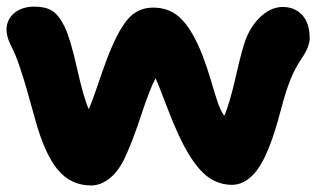

<svg xmlns="http://www.w3.org/2000/svg" viewBox="-24 -549 962 584"><path d="M252.9 15.1Q192.4 15.1 152.6 -31.7Q112.8 -78.6 84 -182.1Q64 -254.9 55.2 -284.9Q46.4 -314.9 34.9 -348.9Q23.4 -382.8 12.2 -404.8Q-8.3 -442.9 -3.2 -470.5Q2 -498 24.7 -513.4Q47.4 -528.8 80.1 -528.8Q114.3 -528.8 134.3 -516.4Q154.3 -503.9 171.9 -469.2Q190.4 -430.7 210.2 -341.6Q230 -252.4 246.1 -216.8Q255.4 -237.8 272.5 -288.1Q289.6 -338.4 300.8 -368.2Q331.5 -449.7 362.3 -487.8Q393.1 -525.9 441.9 -525.9Q494.6 -525.9 529.1 -489.7Q563.5 -453.6 591.8 -380.9Q606 -344.2 618.2 -302.5Q630.4 -260.7 638.7 -236.3Q647 -211.9 658.2 -196.8Q674.3 -232.4 694.1 -320.1Q713.9 -407.7 726.1 -436Q743.2 -476.1 772.9 -502Q802.7 -527.8 835.9 -527.8Q872.6 -527.8 895.3 -503.2Q918 -478.5 918 -432.1Q918 -406.7 892.1 -369.1Q871.1 -337.4 857.9 -303.2Q844.7 -269 832 -220.9Q819.3 -172.9 812 -150.9Q782.7 -58.6 750.7 -22.7Q718.8 13.2 682.1 13.2Q643.6 13.2 611.8 -8.5Q580.1 -30.3 548.8 -82Q518.6 -132.8 486.6 -216.6Q454.6 -300.3 449.2 -311Q432.1 -279.8 405.5 -199Q378.9 -118.2 356.9 -71.8Q338.4 -30.3 310.8 -7.6Q283.2 15.1 252.9 15.1Z"/></svg>

Font: Shantell Sans Normal
Style: Regular
Weight: 800
Designer: Stephen Nixon, Anya Danilova, Shantell Martin
Foundry: Arrow Type
Version: Version 1.006;[559af2be0]